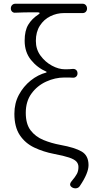

<svg xmlns="http://www.w3.org/2000/svg" viewBox="-20 -815 498 1028"><path d="M408 180Q402 190 391 192.5Q380 195 369 190Q346 178 362 157Q384 131 392 115.5Q400 100 400 79Q400 62 389 50Q378 38 350 28.5Q322 19 269 9Q212 -2 163.5 -25Q115 -48 86 -91.5Q57 -135 57 -206Q57 -262 81 -307Q105 -352 144 -383.5Q183 -415 229 -427V-431Q180 -452 146 -494Q112 -536 112 -597Q112 -651 131.5 -683Q151 -715 185 -737Q193 -742 192 -745.5Q191 -749 181 -749Q157 -749 140 -749Q123 -749 105.5 -748.5Q88 -748 62 -747Q52 -746 45 -752.5Q38 -759 38 -770Q38 -781 45 -788Q52 -795 62 -795H422Q433 -795 439.5 -787.5Q446 -780 446 -769Q446 -759 439.5 -752Q433 -745 422 -745H322Q284 -745 249.5 -728Q215 -711 193.5 -677.5Q172 -644 172 -596Q172 -551 197 -517Q222 -483 258 -463.5Q294 -444 328 -444Q345 -444 352 -444.5Q359 -445 369 -446Q380 -447 387.5 -440.5Q395 -434 395 -422Q395 -411 387.5 -404.5Q380 -398 369 -399Q359 -400 350.5 -400Q342 -400 325 -400Q275 -400 227 -378Q179 -356 148.5 -314Q118 -272 118 -211Q118 -151 144 -117Q170 -83 212.5 -65.5Q255 -48 304 -39Q381 -25 417.5 -3.5Q454 18 454 69Q454 112 408 180Z"/></svg>

Font: Chiron GoRound TC L
Style: Regular
Weight: 300
Designer: Ryoko NISHIZUKA 西塚涼子 (kana, bopomofo & ideographs); Paul D. Hunt (Latin, Greek & Cyrillic); Sandoll Communications 산돌커뮤니
Foundry: Adobe
Version: Version 1.000;hotconv 1.1.1;makeotfexe 2.6.0